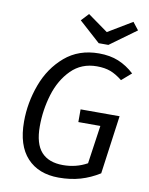

<svg xmlns="http://www.w3.org/2000/svg" viewBox="-98 -974 819 1057"><g transform="rotate(10 311.5 -446.0)"><path d="M603 -623 549 -576Q514 -604 482 -616Q450 -628 406 -628Q320 -628 263 -571Q206 -514 179.5 -427Q153 -340 153 -248Q153 -151 194 -105.5Q235 -60 315 -60Q389 -60 450 -94L481 -308H358V-379H576L531 -52Q480 -20 425 -4Q370 12 304 12Q191 12 127 -57Q63 -126 63 -259Q63 -365 100.5 -466.5Q138 -568 215 -634Q292 -700 405 -700Q467 -700 514.5 -680.5Q562 -661 603 -623ZM594 -862 447 -755H393L274 -862L313 -904L426 -823L561 -904Z"/></g></svg>

Font: FiraGO Book
Style: Italic
Weight: 350
Italic angle: -8°
Designer: bBox Type GmbH
Foundry: bBox Type GmbH
Version: Version 1.001